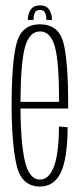

<svg xmlns="http://www.w3.org/2000/svg" viewBox="-20 -694 308 718"><path d="M129.5 3.5Q59.5 3.5 41.5 -78.5Q23.5 -160.5 23.5 -300Q23.5 -463 42.2 -533Q61 -603 129.5 -603Q199 -603 217 -534.8Q235 -466.5 235 -301Q235 -294.5 234.5 -288H56.5Q57.5 -161.5 72.5 -93.5Q88.5 -22.5 129.5 -22.5Q163 -22.5 181.5 -70.5Q200 -118.5 200.5 -221L233 -218Q232 -99 207 -47.8Q182 3.5 129.5 3.5ZM56.5 -313H201Q201 -461.5 185.5 -518.5Q169.5 -576.5 129.5 -576.5Q90 -576.5 73.5 -518Q57.5 -461.5 56.5 -313ZM130 -674Q153 -674 163.8 -658Q174.5 -642 174.5 -619.5H153.5Q153.5 -657 130 -657Q116 -657 110.8 -647.5Q105.5 -638 105.5 -619.5H84Q84 -642 95 -658Q106 -674 130 -674Z"/></svg>

Font: Anybody Condensed ExtraLight
Style: Regular
Weight: 200
Width: 3
Designer: Tyler Finck
Foundry: Etcetera Type Company
Version: Version 1.010; ttfautohint (v1.8.3) -l 8 -r 50 -G 200 -x 14 